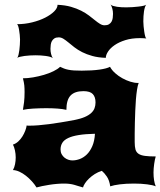

<svg xmlns="http://www.w3.org/2000/svg" viewBox="-20 -822 708 847"><path d="M37.1 -71.8Q43.5 -83 46.4 -97.7Q49.3 -112.3 49.3 -127.4Q49.3 -143.1 45.9 -158.7Q42.5 -174.3 37.1 -184.1Q50.3 -188.5 60.8 -198.2Q71.3 -208 78.9 -220.2Q86.4 -232.4 91.3 -245.1Q96.2 -257.8 97.7 -268.6Q100.1 -267.6 103 -267.6Q106 -267.6 109.4 -267.6Q145.5 -267.6 196.8 -274.4Q248 -281.2 307.6 -292.5Q335.4 -297.9 353.5 -305.7Q371.6 -313.5 382.3 -323.5Q393.1 -333.5 397.2 -345.2Q401.4 -356.9 401.4 -370.1Q401.4 -394 389.4 -407Q377.4 -419.9 348.1 -419.9Q309.6 -419.9 291.3 -400.6Q272.9 -381.3 272.9 -337.4Q256.8 -341.3 233.9 -343Q210.9 -344.7 183.1 -344.7Q168.9 -344.7 154.5 -344.2Q140.1 -343.8 126.5 -343Q112.8 -342.3 101.1 -340.8Q89.4 -339.4 81.1 -337.4Q84 -352.5 86.2 -371.6Q88.4 -390.6 88.4 -416Q88.4 -424.3 88.1 -431.4Q87.9 -438.5 87.2 -445.3Q86.4 -452.1 85 -459.7Q83.5 -467.3 81.1 -476.6Q101.6 -476.6 126 -480.7Q150.4 -484.9 173.6 -491.7Q196.8 -498.5 215.8 -507.8Q234.9 -517.1 245.1 -527.3Q253.9 -522.9 262.2 -519.8Q270.5 -516.6 281.2 -514.4Q292 -512.2 306.2 -511.2Q320.3 -510.3 340.3 -510.3Q386.2 -510.3 418.7 -514.9Q451.2 -519.5 465.3 -527.3Q473.1 -512.7 487.8 -499.5Q502.4 -486.3 519.8 -476.8Q537.1 -467.3 554.9 -461.7Q572.8 -456.1 587.4 -456.1H591.8Q587.4 -445.3 584.5 -426.3Q581.5 -407.2 579.6 -383.5Q577.6 -359.9 576.7 -333.5Q575.7 -307.1 575 -281.5Q574.2 -255.9 574.2 -233.4Q574.2 -210.9 574.2 -195.3Q574.2 -175.3 577.6 -162.8Q581.1 -150.4 591.1 -143.6Q601.1 -136.7 619.4 -134.3Q637.7 -131.8 667 -131.8Q665 -126 663.3 -117.4Q661.6 -108.9 660.2 -99.1Q658.7 -89.4 658 -79.6Q657.2 -69.8 657.2 -61.5Q657.2 -23.4 667 0Q655.3 -5.4 628.9 -8.8Q602.5 -12.2 571.3 -12.2Q536.1 -12.2 509 -8.8Q481.9 -5.4 466.3 0Q462.4 -26.9 451.4 -43Q440.4 -59.1 429.2 -68.4Q412.1 -63 397.9 -54Q383.8 -44.9 372.8 -34.4Q361.8 -23.9 355 -13.4Q348.1 -2.9 346.2 4.9Q335 2 325.9 -1Q316.9 -3.9 307.6 -6.6Q298.3 -9.3 287.6 -10.7Q276.9 -12.2 262.2 -12.2Q247.1 -12.2 230.2 -10.7Q213.4 -9.3 196.8 -6.6Q180.2 -3.9 165.8 -1Q151.4 2 141.1 4.9Q132.8 -8.8 120.6 -22.2Q108.4 -35.6 94.5 -46.6Q80.6 -57.6 65.7 -64.5Q50.8 -71.3 37.1 -71.8ZM247.1 -162.6Q247.1 -150.9 252 -141.8Q256.8 -132.8 264.4 -126.7Q272 -120.6 281.2 -117.4Q290.5 -114.3 299.3 -114.3Q315.4 -114.3 332.3 -120.6Q349.1 -127 363.3 -140.9Q377.4 -154.8 387.2 -177.2Q397 -199.7 398.9 -231.9Q356.9 -231 327.9 -226.3Q298.8 -221.7 280.8 -213.1Q262.7 -204.6 254.9 -191.9Q247.1 -179.2 247.1 -162.6ZM56.2 -566.9Q59.6 -571.8 61.8 -580.8Q64 -589.8 65.4 -601.1Q66.9 -612.3 67.6 -624.5Q68.4 -636.7 68.4 -647.9Q68.4 -657.2 67.1 -668.5Q65.9 -679.7 64.2 -689.9Q62.5 -700.2 60.1 -707.3Q57.6 -714.4 54.7 -715.3Q89.4 -715.3 121.8 -723.4Q154.3 -731.4 179.2 -744.1Q204.1 -756.8 219 -771.7Q233.9 -786.6 233.9 -800.8Q267.6 -799.3 293 -792Q318.4 -784.7 338.1 -774.7Q357.9 -764.6 372.6 -753.4Q387.2 -742.2 398.9 -732.7Q410.6 -723.1 420.9 -716.8Q431.2 -710.4 441.4 -710.4Q453.6 -710.4 460.9 -715.1Q468.3 -719.7 472.2 -726.8Q476.1 -733.9 477.3 -742.9Q478.5 -752 478.5 -760.7Q478.5 -772.5 475.6 -783.4Q472.7 -794.4 467.8 -802.2Q471.2 -798.3 479 -795.9Q486.8 -793.5 496.6 -792Q506.3 -790.5 517.3 -790Q528.3 -789.6 538.1 -789.6Q550.3 -789.6 564.5 -790.5Q578.6 -791.5 591.3 -793Q604 -794.4 613.3 -796.6Q622.6 -798.8 625 -801.3Q621.6 -796.9 619.1 -789.3Q616.7 -781.7 615.2 -771.7Q613.8 -761.7 613 -750.5Q612.3 -739.3 612.3 -727.5Q612.3 -718.3 613.5 -705.8Q614.7 -693.4 616.5 -681.6Q618.2 -669.9 620.6 -661.6Q623 -653.3 626 -652.3Q611.3 -653.8 597.2 -653.8Q561 -653.8 533 -645Q504.9 -636.2 485.8 -623Q466.8 -609.9 456.8 -594.7Q446.8 -579.6 446.8 -566.9Q413.1 -567.9 387.7 -575Q362.3 -582 342.5 -592Q322.8 -602.1 308.1 -613.5Q293.5 -625 281.7 -634.8Q270 -644.5 259.8 -650.9Q249.5 -657.2 239.3 -657.2Q227.1 -657.2 220 -652.6Q212.9 -647.9 209 -640.9Q205.1 -633.8 203.9 -624.8Q202.6 -615.7 202.6 -606.9Q202.6 -595.2 205.3 -584.2Q208 -573.2 212.9 -565.4Q209.5 -568.8 200.9 -571.3Q192.4 -573.7 181.6 -575.2Q170.9 -576.7 159.2 -577.4Q147.5 -578.1 137.7 -578.1Q126 -578.1 113 -577.4Q100.1 -576.7 88.6 -575.2Q77.1 -573.7 68.4 -571.5Q59.6 -569.3 56.2 -566.9Z"/></svg>

Font: Arbutus
Style: Regular
Weight: 400
Designer: Karolina Lach
Foundry: Sorkin Type Co.
Version: Version 1.003